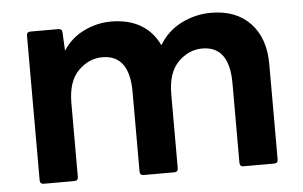

<svg xmlns="http://www.w3.org/2000/svg" viewBox="-43 -590 1028 651"><g transform="rotate(-5 471.0 -264.0)"><path d="M81 0Q68 0 68 -13V-505Q68 -518 81 -518H175Q189 -518 189 -505L192 -443Q219 -485 263.5 -506.5Q308 -528 356 -528Q415 -528 456.5 -503.5Q498 -479 519 -433Q547 -480 595 -504Q643 -528 696 -528Q781 -528 829.5 -477Q878 -426 878 -337V-13Q878 0 865 0H761Q748 0 748 -13V-284Q748 -410 656 -410Q610 -410 574 -374Q538 -338 538 -264V-13Q538 0 525 0H421Q408 0 408 -13V-284Q408 -410 316 -410Q270 -410 234 -374Q198 -338 198 -264V-13Q198 0 185 0Z"/></g></svg>

Font: LINE Seed Sans App
Style: Bold
Weight: 700
Designer: LINE VX Design & Dalton Maag Ltd & Sandoll Inc
Foundry: Dalton Maag Ltd
Version: Version 1.003